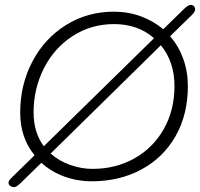

<svg xmlns="http://www.w3.org/2000/svg" viewBox="-20 -754 822 789"><path d="M782 -715Q782 -706 769 -693L679 -605Q714 -565 733 -512.5Q752 -460 752 -400Q752 -284 702 -195.5Q652 -107 562 -58Q472 -9 356 -9Q298 -9 244.5 -28.5Q191 -48 150 -85L64 -1Q54 8 48.5 11.5Q43 15 36 15Q29 15 22 10Q15 5 15 -3Q15 -8 18 -12.5Q21 -17 27 -23L122 -116Q63 -188 63 -291Q63 -406 113 -501Q163 -596 251 -651Q339 -706 448 -706Q507 -706 558.5 -687Q610 -668 651 -634L736 -717Q753 -734 764 -734Q772 -734 777 -728.5Q782 -723 782 -715ZM160 -153 613 -597Q547 -655 449 -655Q354 -655 278 -605.5Q202 -556 160 -472.5Q118 -389 118 -292Q118 -210 160 -153ZM641 -568 188 -123Q223 -92 269 -76Q315 -60 360 -60Q456 -60 533 -103.5Q610 -147 653.5 -224.5Q697 -302 697 -400Q697 -500 641 -568Z"/></svg>

Font: Mali Light
Style: Italic
Weight: 300
Italic angle: -10°
Version: Version 1.000; ttfautohint (v1.6)